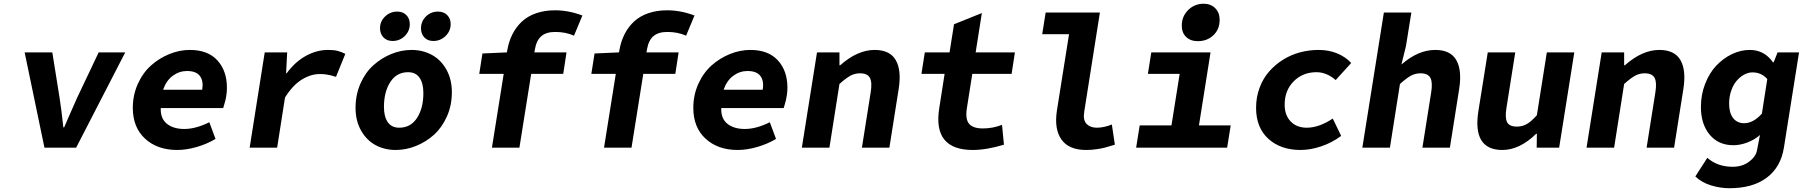

<svg xmlns="http://www.w3.org/2000/svg" viewBox="-20 -790 9643 1027"><path d="M217.8 0 111.8 -509.8H259.8L298.8 -266.1Q308.6 -204.1 318.8 -108.9H323.2Q332.5 -129.9 355.7 -183.8Q378.9 -237.8 392.1 -266.1L507.8 -509.8H649.9L387.2 0Z M927.7 12.2Q821.8 12.2 756.1 -48.1Q690.4 -108.4 690.4 -212.9Q690.4 -282.2 717.5 -341.8Q744.6 -401.4 788.3 -440.2Q832 -479 886.2 -501Q940.4 -522.9 995.6 -522.9Q1091.8 -522.9 1142.8 -467Q1193.8 -411.1 1193.8 -320.8Q1193.8 -302.2 1191.2 -283.2Q1188.5 -264.2 1185.8 -253.9Q1183.1 -243.7 1178.7 -228.5Q1174.3 -213.4 1173.8 -211.9H839.8Q837.9 -155.8 872.8 -127.9Q907.7 -100.1 965.8 -100.1Q1027.3 -100.1 1099.6 -136.2L1132.8 -46.9Q1086.9 -19.5 1032 -3.7Q977.1 12.2 927.7 12.2ZM852.5 -310.1H1061.5Q1069.3 -356.9 1049.3 -383.5Q1029.3 -410.2 980.5 -410.2Q939 -410.2 904.3 -384.8Q869.6 -359.4 852.5 -310.1Z M1315.4 0 1396 -509.8H1516.1L1510.3 -397.9H1513.2Q1558.6 -459.5 1616.2 -491.2Q1673.8 -522.9 1734.4 -522.9Q1765.1 -522.9 1784.9 -518.1Q1804.7 -513.2 1827.1 -502L1777.3 -378.9Q1756.3 -385.3 1748.8 -387.2Q1741.2 -389.2 1725.1 -391.6Q1709 -394 1691.4 -394Q1642.1 -394 1593.5 -363.8Q1544.9 -333.5 1504.4 -268.1L1462.4 0Z M2079.6 -570.8Q2049.3 -570.8 2031 -590.1Q2012.7 -609.4 2012.7 -639.2Q2012.7 -675.8 2039.8 -701.9Q2066.9 -728 2105 -728Q2135.3 -728 2153.6 -709.2Q2171.9 -690.4 2171.9 -661.1Q2171.9 -623.5 2145 -597.2Q2118.2 -570.8 2079.6 -570.8ZM2297.9 -570.8Q2267.6 -570.8 2249.8 -589.8Q2231.9 -608.9 2231.9 -638.2Q2231.9 -675.8 2258.3 -701.9Q2284.7 -728 2322.8 -728Q2353.5 -728 2372.1 -709.2Q2390.6 -690.4 2390.6 -661.1Q2390.6 -624 2363.3 -597.4Q2335.9 -570.8 2297.9 -570.8ZM2096.7 12.2Q2037.1 12.2 1989 -13.7Q1940.9 -39.6 1911.4 -91.6Q1881.8 -143.6 1881.8 -212.9Q1881.8 -283.2 1908 -342.8Q1934.1 -402.3 1977.1 -440.9Q2020 -479.5 2073.2 -501.2Q2126.5 -522.9 2181.6 -522.9Q2240.7 -522.9 2289.3 -496.8Q2337.9 -470.7 2367.4 -418.5Q2397 -366.2 2397 -296.9Q2397 -226.6 2370.6 -167.2Q2344.2 -107.9 2301.5 -69.3Q2258.8 -30.8 2205.3 -9.3Q2151.9 12.2 2096.7 12.2ZM2115.7 -106.9Q2176.8 -106.9 2210.7 -159.2Q2244.6 -211.4 2244.6 -292Q2244.6 -344.7 2224.1 -374.3Q2203.6 -403.8 2162.6 -403.8Q2101.6 -403.8 2067.6 -351.1Q2033.7 -298.3 2033.7 -217.8Q2033.7 -166 2054.2 -136.5Q2074.7 -106.9 2115.7 -106.9Z M2611.3 0 2674.3 -395H2543.5L2560.5 -503.9L2691.4 -509.8L2694.3 -525.9Q2702.6 -570.8 2721.7 -608.2Q2740.7 -645.5 2771.2 -674.3Q2801.8 -703.1 2847.2 -719Q2892.6 -734.9 2949.2 -734.9Q3021.5 -734.9 3095.2 -707L3050.3 -599.1Q3006.3 -619.1 2949.2 -619.1Q2901.9 -619.1 2875.7 -596.7Q2849.6 -574.2 2841.3 -526.9L2838.4 -509.8H3010.3L2992.7 -395H2821.3L2758.3 0Z M3210.9 0 3273.9 -395H3143.1L3160.2 -503.9L3291 -509.8L3293.9 -525.9Q3302.2 -570.8 3321.3 -608.2Q3340.3 -645.5 3370.8 -674.3Q3401.4 -703.1 3446.8 -719Q3492.2 -734.9 3548.8 -734.9Q3621.1 -734.9 3694.8 -707L3649.9 -599.1Q3606 -619.1 3548.8 -619.1Q3501.5 -619.1 3475.3 -596.7Q3449.2 -574.2 3440.9 -526.9L3438 -509.8H3609.9L3592.3 -395H3420.9L3357.9 0Z M3925.8 12.2Q3819.8 12.2 3754.2 -48.1Q3688.5 -108.4 3688.5 -212.9Q3688.5 -282.2 3715.6 -341.8Q3742.7 -401.4 3786.4 -440.2Q3830.1 -479 3884.3 -501Q3938.5 -522.9 3993.7 -522.9Q4089.8 -522.9 4140.9 -467Q4191.9 -411.1 4191.9 -320.8Q4191.9 -302.2 4189.2 -283.2Q4186.5 -264.2 4183.8 -253.9Q4181.2 -243.7 4176.8 -228.5Q4172.4 -213.4 4171.9 -211.9H3837.9Q3835.9 -155.8 3870.8 -127.9Q3905.8 -100.1 3963.9 -100.1Q4025.4 -100.1 4097.7 -136.2L4130.9 -46.9Q4085 -19.5 4030 -3.7Q3975.1 12.2 3925.8 12.2ZM3850.6 -310.1H4059.6Q4067.4 -356.9 4047.4 -383.5Q4027.3 -410.2 3978.5 -410.2Q3937 -410.2 3902.3 -384.8Q3867.7 -359.4 3850.6 -310.1Z M4269 0 4350.1 -509.8H4470.2V-440.9H4474.1Q4566.9 -522.9 4658.2 -522.9Q4739.7 -522.9 4771.2 -468.8Q4802.7 -414.6 4787.1 -314.9L4737.3 0H4590.3L4637.2 -295.9Q4646 -349.1 4633.1 -373.5Q4620.1 -397.9 4580.1 -397.9Q4551.8 -397.9 4527.8 -384.5Q4503.9 -371.1 4470.2 -340.8L4416.5 0Z M5183.1 12.2Q4968.8 12.2 5003.9 -210.9L5032.7 -395H4908.7L4926.8 -509.8H5059.1L5083 -660.2L5231.9 -720.2L5198.7 -509.8H5408.7L5391.1 -395H5180.7L5151.9 -211.9Q5142.6 -153.8 5163.1 -128.4Q5183.6 -103 5237.8 -103Q5289.6 -103 5339.8 -122.1L5350.1 -16.1Q5256.3 12.2 5183.1 12.2Z M5789.6 12.2Q5697.3 12.2 5657.7 -43.7Q5618.2 -99.6 5633.3 -198.2L5698.2 -606.9H5554.7L5573.2 -723.1H5863.3L5779.3 -190.9Q5772.5 -147 5792.2 -127Q5812 -106.9 5846.7 -106.9Q5884.3 -106.9 5927.2 -124L5943.4 -16.1Q5908.7 -5.4 5891.1 -0.7Q5873.5 3.9 5846.2 8.1Q5818.8 12.2 5789.6 12.2Z M6387.2 -569.8Q6348.1 -569.8 6324.7 -592.3Q6301.3 -614.7 6301.3 -652.8Q6301.3 -702.6 6335.4 -736.3Q6369.6 -770 6418 -770Q6456.5 -770 6480.2 -746.1Q6503.9 -722.2 6503.9 -684.1Q6503.9 -633.3 6470.5 -601.6Q6437 -569.8 6387.2 -569.8ZM6057.1 0 6076.2 -119.1H6246.1L6290 -395H6120.1L6138.2 -509.8H6455.1L6393.1 -119.1H6563L6543.9 0Z M6936.5 12.2Q6830.1 12.2 6764.4 -47.6Q6698.7 -107.4 6698.7 -212.9Q6698.7 -270 6717.3 -320.1Q6735.8 -370.1 6767.8 -406.7Q6799.8 -443.4 6842 -470Q6884.3 -496.6 6933.1 -509.8Q6981.9 -522.9 7032.7 -522.9Q7088.9 -522.9 7133.8 -503.9Q7178.7 -484.9 7207.5 -453.1L7124.5 -361.8Q7076.2 -403.8 7021.5 -403.8Q6948.7 -403.8 6900.1 -355.2Q6851.6 -306.6 6851.6 -230Q6851.6 -173.8 6883.8 -140.4Q6916 -106.9 6969.7 -106.9Q7035.2 -106.9 7108.9 -155.8L7153.8 -63Q7104.5 -26.4 7046.9 -7.1Q6989.3 12.2 6936.5 12.2Z M7267.1 0 7382.3 -723.1H7529.3L7500.5 -543.9L7476.1 -444.8Q7565.4 -522.9 7657.2 -522.9Q7738.3 -522.9 7769.5 -468.8Q7800.8 -414.6 7785.2 -314.9L7735.4 0H7588.4L7635.3 -295.9Q7644 -349.1 7631.1 -373.5Q7618.2 -397.9 7578.1 -397.9Q7549.8 -397.9 7525.9 -384.5Q7502 -371.1 7468.3 -340.8L7414.6 0Z M8016.1 12.2Q7855.5 12.2 7887.7 -194.8L7938 -509.8H8085L8038.1 -213.9Q8029.3 -160.2 8041.3 -136.5Q8053.2 -112.8 8093.8 -112.8Q8122.1 -112.8 8146 -126Q8169.9 -139.2 8200.7 -173.8L8253.9 -509.8H8400.9L8319.8 0H8199.7L8200.7 -74.2H8196.8Q8107.9 12.2 8016.1 12.2Z M8466.3 0 8547.4 -509.8H8667.5V-440.9H8671.4Q8764.2 -522.9 8855.5 -522.9Q8937 -522.9 8968.5 -468.8Q9000 -414.6 8984.4 -314.9L8934.6 0H8787.6L8834.5 -295.9Q8843.3 -349.1 8830.3 -373.5Q8817.4 -397.9 8777.3 -397.9Q8749 -397.9 8725.1 -384.5Q8701.2 -371.1 8667.5 -340.8L8613.8 0Z M9230 216.8Q9182.1 216.8 9132.3 201.7Q9082.5 186.5 9048.3 153.8L9112.3 54.2Q9166.5 102.1 9248 102.1Q9299.3 102.1 9335.4 75.2Q9371.6 48.3 9377.9 15.1L9394 -67.9Q9365.2 -42.5 9326.4 -27.8Q9287.6 -13.2 9252 -13.2Q9171.9 -13.2 9125 -69.6Q9078.1 -126 9078.1 -217.8Q9078.1 -283.7 9100.8 -341.8Q9123.5 -399.9 9160.4 -439Q9197.3 -478 9244.1 -500.5Q9291 -522.9 9339.4 -522.9Q9417 -522.9 9463.4 -457H9467.3L9488.3 -509.8H9603L9522 0Q9505.4 104 9430.4 160.4Q9355.5 216.8 9230 216.8ZM9309.1 -130.9Q9358.4 -130.9 9404.3 -182.1L9433.1 -367.2Q9401.4 -402.8 9354 -402.8Q9332 -402.8 9310.3 -391.4Q9288.6 -379.9 9270.3 -359.1Q9252 -338.4 9240.5 -305.9Q9229 -273.4 9229 -235.8Q9229 -186 9250.5 -158.4Q9272 -130.9 9309.1 -130.9Z"/></svg>

Font: Office Code Pro D Bold Italic
Style: Regular
Weight: 700
Italic angle: -9°
Designer: Nathan Rutzky & Paul D. Hunt
Foundry: Adobe Systems Incorporated
Version: Version 1.004;PS 001.004;hotconv 1.0.70;makeotf.lib2.5.58329